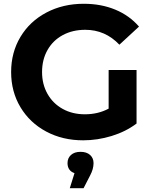

<svg xmlns="http://www.w3.org/2000/svg" viewBox="-20 -732 811 1018"><path d="M556 -361H704V-77Q647 -34 572 -11Q497 12 421 12Q312 12 225 -34.5Q138 -81 88.5 -163.5Q39 -246 39 -350Q39 -454 88.5 -536.5Q138 -619 226 -665.5Q314 -712 424 -712Q516 -712 591 -681Q666 -650 717 -591L613 -495Q538 -574 432 -574Q365 -574 313 -546Q261 -518 232 -467Q203 -416 203 -350Q203 -285 232 -234Q261 -183 312.5 -154.5Q364 -126 430 -126Q500 -126 556 -156ZM476 133Q476 164 458 198L423 266H350L375 186Q357 180 347.5 166.5Q338 153 338 133Q338 106 356.5 89.5Q375 73 407 73Q439 73 457.5 89.5Q476 106 476 133Z"/></svg>

Font: Montserrat-Bold
Style: Bold
Weight: 700
Version: Version 7.200